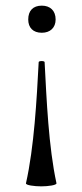

<svg xmlns="http://www.w3.org/2000/svg" viewBox="-20 -385 292 680"><path d="M128 -365C97 -365 80 -347 80 -316C80 -287 97 -269 128 -269C158 -269 177 -287 177 -316C177 -347 158 -365 128 -365ZM180 264C152 135 145 -32 138 -165C138 -170 117 -170 117 -165C110 -32 101 135 72 264C70 271 102 275 126 275C150 275 181 271 180 264Z"/></svg>

Font: Cormorant Infant Book
Style: Regular
Weight: 500
Designer: Christian Thalmann (Catharsis Fonts)
Version: Version 1.000;PS 002.000;hotconv 1.0.88;makeotf.lib2.5.64775